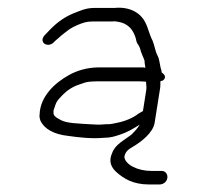

<svg xmlns="http://www.w3.org/2000/svg" viewBox="-20 -375 530 510"><path d="M409.5 79H381.5C346.5 79 313 63 310.3 42C312.6 28 320.5 22 332.6 15C354.7 2 386.5 -22 390.8 -49L405.5 -142C406.3 -147 406.1 -152 405.9 -157L406.2 -159C408.3 -160 410.5 -161 412.5 -161C423.9 -170 416.2 -178 409 -183C409.1 -184 409.5 -186 408.8 -188C403.8 -201 405.1 -215 398.1 -228C392 -240 390.4 -255 385.3 -267C376.8 -283 373.7 -301 365.2 -317C354.5 -338 327.7 -358 285.1 -354H232.1C206.1 -354 192.8 -346 173.7 -339C145.8 -327 126.3 -311 106.9 -290L97.3 -280C82.2 -260 110 -246 125 -265L135.4 -274C147.1 -285 151.5 -287 164 -297L174 -303L186.9 -309C199.7 -314 208.4 -318 226.4 -318H279.4C283.5 -319 288.4 -318 294.2 -317C323.4 -312 334.4 -293 340.4 -274L342.8 -264C344.2 -260 346.7 -257 349.1 -253C353 -246 353 -240 356.7 -232C358.6 -225 365.2 -216 364.1 -209L366 -196L365.9 -195C363 -196 359 -196 355 -196H243C211 -196 183.6 -187 163.9 -176C125.5 -155 86.8 -119 85.2 -71C84.3 -65 85.5 -60 87.6 -54C98.1 -32 123.9 -18 161.2 -14C189.6 -10 222 -6 256.4 -9C274.4 -9 285.1 -13 297.7 -17C316.6 -23 334.2 -33 351 -44C346.5 -35 335.8 -24 328.7 -17C310.5 -3 285.6 9 278.1 31C267.4 54 275.9 70 289 82C308.3 99 332.8 115 375.8 115H403.8C413.8 115 422.9 108 424.5 98C426.1 88 419.5 79 409.5 79ZM368.5 -136 359.7 -80 347.6 -73C333.8 -62 312.4 -53 291.8 -49L277.3 -46C273.1 -45 268.1 -45 261.1 -45C253 -44 245 -44 238 -44L218.1 -45C190.4 -47 155.4 -47 140 -57C130.8 -62 120.6 -67 122.2 -77C121.7 -80 122 -82 123.6 -86L127.4 -97C129.3 -103 133.3 -109 138.1 -114L146.5 -123C158.4 -135 173 -145 191.9 -151L206.7 -156C214 -158 227.2 -159 237.2 -159H349.2C357.2 -159 363 -158 368 -158C367.9 -151 369.8 -144 368.5 -136Z"/></svg>

Font: CiSf OpenHand
Style: SquObl
Weight: 400
Foundry: Cannot Into Space Fonts
Version: Version 0.7892